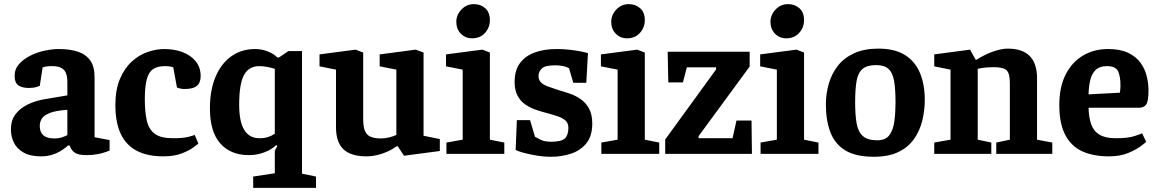

<svg xmlns="http://www.w3.org/2000/svg" viewBox="-20 -747 5628 932"><path d="M179 12Q127 12 94.5 -6.5Q62 -25 47.5 -54.5Q33 -84 33 -118Q33 -164 56 -193.5Q79 -223 117 -241Q155 -259 200 -266L307 -284V-350Q307 -371 301.5 -388.5Q296 -406 280 -416Q264 -426 233 -426Q213 -426 202.5 -424Q192 -422 187 -420L173 -330Q171 -329 156.5 -324.5Q142 -320 120 -320Q88 -320 69.5 -332.5Q51 -345 51 -379Q51 -412 73 -436.5Q95 -461 128.5 -477.5Q162 -494 199 -501.5Q236 -509 266 -509Q320 -509 358.5 -496Q397 -483 418 -453.5Q439 -424 439 -373V-81L512 -67V-16Q509 -15 493 -9Q477 -3 452.5 1.5Q428 6 401 6Q359 6 342 -6.5Q325 -19 318 -41H311Q302 -33 283.5 -20Q265 -7 238.5 2.5Q212 12 179 12ZM243 -75Q265 -75 281 -80.5Q297 -86 307 -91V-214Q250 -210 221.5 -198.5Q193 -187 183 -171Q173 -155 173 -136Q173 -75 243 -75Z M773 12Q695 12 643 -15.5Q591 -43 565.5 -98.5Q540 -154 540 -237Q540 -312 562.5 -364.5Q585 -417 620.5 -449Q656 -481 697.5 -495Q739 -509 777 -509Q826 -509 866 -494Q906 -479 930 -449.5Q954 -420 954 -378Q954 -361 948 -346.5Q942 -332 925 -323.5Q908 -315 873 -315Q863 -315 852 -318Q841 -321 839 -322L821 -420Q817 -422 807 -424Q797 -426 780 -426Q746 -426 724.5 -412.5Q703 -399 693 -364Q683 -329 683 -265Q683 -202 693 -160Q703 -118 732 -97Q761 -76 820 -76Q867 -76 891.5 -82Q916 -88 925 -92L943 -50Q940 -47 919 -31.5Q898 -16 861.5 -2Q825 12 773 12Z M1209 165V110L1314 94V-16L1326 -38L1321 -43Q1299 -21 1263 -7.5Q1227 6 1189 6Q1099 6 1049 -51Q999 -108 999 -221Q999 -309 1026 -373.5Q1053 -438 1102.5 -473.5Q1152 -509 1219 -509Q1250 -509 1279.5 -497.5Q1309 -486 1326 -468H1334L1380 -499H1446V96L1514 110V165ZM1240 -76Q1262 -76 1280 -81.5Q1298 -87 1314 -98V-413Q1291 -420 1272.5 -423Q1254 -426 1238 -426Q1188 -426 1164.5 -383Q1141 -340 1141 -238Q1141 -157 1165.5 -116.5Q1190 -76 1240 -76Z M1760 12Q1683 12 1647 -22.5Q1611 -57 1611 -129V-409L1531 -425V-483L1706 -506L1743 -492V-165Q1743 -117 1761 -96Q1779 -75 1830 -75Q1850 -75 1871 -80.5Q1892 -86 1904 -92V-409L1823 -425V-483L1998 -506L2036 -492V-88L2115 -72V-14L1941 9L1911 -37L1903 -36Q1876 -15 1836 -1.5Q1796 12 1760 12Z M2147 0V-55L2226 -69V-409L2145 -425V-483L2321 -506L2358 -492V-69L2428 -55V0ZM2272 -561Q2239 -561 2217 -583.5Q2195 -606 2195 -641Q2195 -675 2220 -701Q2245 -727 2280 -727Q2313 -727 2335.5 -707Q2358 -687 2358 -649Q2358 -614 2334.5 -587.5Q2311 -561 2272 -561Z M2656 14Q2620 14 2584 8Q2548 2 2521 -5.5Q2494 -13 2483 -19L2489 -164H2553L2577 -83Q2585 -78 2604.5 -68.5Q2624 -59 2655 -59Q2706 -59 2722.5 -75.5Q2739 -92 2739 -126Q2739 -149 2725.5 -161.5Q2712 -174 2688.5 -182Q2665 -190 2639 -197Q2611 -204 2583 -213.5Q2555 -223 2531 -239Q2507 -255 2492.5 -282Q2478 -309 2478 -350Q2478 -405 2503.5 -440Q2529 -475 2575 -492Q2621 -509 2682 -509Q2714 -509 2745.5 -505.5Q2777 -502 2801 -497Q2825 -492 2834 -489L2826 -345H2763L2742 -416Q2730 -423 2712.5 -426.5Q2695 -430 2675 -430Q2626 -430 2610 -414.5Q2594 -399 2594 -378Q2594 -358 2607 -346Q2620 -334 2642 -326.5Q2664 -319 2690 -310Q2718 -302 2747 -292Q2776 -282 2800.5 -264.5Q2825 -247 2840 -218.5Q2855 -190 2855 -147Q2855 -86 2825.5 -50.5Q2796 -15 2750 -0.5Q2704 14 2656 14Z M2899 0V-55L2978 -69V-409L2897 -425V-483L3073 -506L3110 -492V-69L3180 -55V0ZM3024 -561Q2991 -561 2969 -583.5Q2947 -606 2947 -641Q2947 -675 2972 -701Q2997 -727 3032 -727Q3065 -727 3087.5 -707Q3110 -687 3110 -649Q3110 -614 3086.5 -587.5Q3063 -561 3024 -561Z M3209 0V-70L3456 -410V-420H3314L3295 -347H3224L3221 -496H3619V-424L3371 -86V-76H3536L3555 -162H3628L3630 0Z M3672 0V-55L3751 -69V-409L3670 -425V-483L3846 -506L3883 -492V-69L3953 -55V0ZM3797 -561Q3764 -561 3742 -583.5Q3720 -606 3720 -641Q3720 -675 3745 -701Q3770 -727 3805 -727Q3838 -727 3860.5 -707Q3883 -687 3883 -649Q3883 -614 3859.5 -587.5Q3836 -561 3797 -561Z M4221 14Q4136 14 4085 -16Q4034 -46 4011.5 -103.5Q3989 -161 3989 -240Q3989 -292 4003 -340.5Q4017 -389 4047 -427.5Q4077 -466 4126 -488.5Q4175 -511 4244 -511Q4324 -511 4373.5 -479.5Q4423 -448 4446 -392Q4469 -336 4469 -263Q4469 -210 4456.5 -160Q4444 -110 4415.5 -70.5Q4387 -31 4339.5 -8.5Q4292 14 4221 14ZM4238 -66Q4279 -66 4297.5 -91.5Q4316 -117 4321.5 -159Q4327 -201 4327 -250Q4327 -315 4320 -354.5Q4313 -394 4293 -412.5Q4273 -431 4233 -431Q4189 -431 4167 -412.5Q4145 -394 4138 -354Q4131 -314 4131 -250Q4131 -190 4138 -149Q4145 -108 4168 -87Q4191 -66 4238 -66Z M4515 0V-55L4594 -69V-409L4515 -425V-483L4689 -506L4716 -457H4720Q4759 -482 4800 -496.5Q4841 -511 4872 -511Q4943 -511 4978.5 -475Q5014 -439 5014 -367V-69L5088 -55V0H4816V-55L4882 -69V-344Q4882 -390 4866.5 -405.5Q4851 -421 4803 -421Q4787 -421 4768.5 -419.5Q4750 -418 4726 -413V-69L4792 -55V0Z M5363 12Q5289 12 5235.5 -11.5Q5182 -35 5152 -90Q5122 -145 5122 -238Q5122 -324 5152.5 -384.5Q5183 -445 5236.5 -477Q5290 -509 5359 -509Q5418 -509 5456.5 -490.5Q5495 -472 5516.5 -442Q5538 -412 5546.5 -377Q5555 -342 5555 -308Q5555 -256 5544 -240Q5533 -224 5509 -224H5264Q5265 -177 5277 -143.5Q5289 -110 5317.5 -93Q5346 -76 5396 -76Q5457 -76 5489 -87Q5521 -98 5524 -100L5544 -58Q5540 -54 5517 -37Q5494 -20 5455.5 -4Q5417 12 5363 12ZM5264 -289 5416 -297Q5419 -315 5419 -330Q5419 -379 5406.5 -402.5Q5394 -426 5353 -426Q5318 -426 5299 -408Q5280 -390 5272.5 -359Q5265 -328 5264 -289Z"/></svg>

Font: Faustina
Style: Bold
Weight: 700
Designer: Alfonso Garcia
Foundry: http://www.omnibus-type.com
Version: Version 1.200